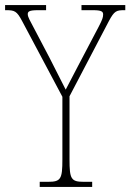

<svg xmlns="http://www.w3.org/2000/svg" viewBox="-29 -734 512 754"><path d="M127 0H333V-20H300C250 -20 244 -31 244 -108V-356L399 -652C420 -691 428 -694 459 -694H463V-714H291V-694H336C371 -694 376 -688 376 -677C376 -666 373 -657 359 -630L277 -474C255 -431 239 -402 229 -382C208 -424 187 -465 165 -508L103 -626C90 -651 80 -667 80 -678C80 -688 84 -694 120 -694H152V-714H-9V-694H-5C28 -694 37 -691 58 -651L216 -354V-108C216 -31 210 -20 160 -20H127Z"/></svg>

Font: Noto Serif Myanmar Condensed Thin
Style: Regular
Weight: 100
Width: 3
Designer: Ben Mitchell and the Monotype Design Team
Foundry: Monotype Imaging Inc.
Version: Version 2.106